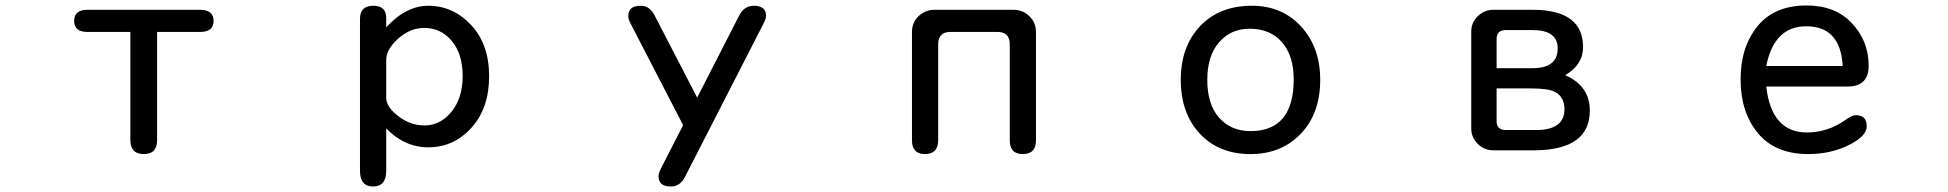

<svg xmlns="http://www.w3.org/2000/svg" viewBox="-20 -554 7040 694"><path d="M547.9 -438.5V-47.9Q547.9 2.9 500 2.9Q451.2 2.9 451.2 -47.9V-438.5H295.9Q248 -438.5 248 -478.5Q248 -518.6 295.9 -518.6H703.1Q752 -518.6 752 -478.5Q752 -438.5 703.1 -438.5Z M1376 -455.1Q1447.3 -533.2 1528.3 -533.2Q1617.2 -533.2 1682.6 -463.9Q1748 -394.5 1748 -278.3Q1748 -163.1 1684.1 -92.3Q1620.1 -21.5 1528.3 -21.5Q1442.4 -21.5 1376 -89.8V63.5Q1376 120.1 1328.1 120.1Q1281.2 120.1 1281.2 63.5V-485.4Q1281.2 -533.2 1329.1 -533.2Q1376 -533.2 1376 -489.3ZM1376 -200.2Q1376 -168 1419.4 -134.3Q1462.9 -100.6 1514.6 -100.6Q1571.3 -100.6 1611.8 -149.9Q1652.3 -199.2 1652.3 -279.3Q1652.3 -359.4 1612.8 -406.2Q1573.2 -453.1 1513.7 -453.1Q1462.9 -453.1 1419.9 -415Q1377 -377 1376 -338.9Z M2449.2 -101.6 2259.8 -467.8Q2251 -484.4 2251 -496.1Q2251 -533.2 2295.9 -533.2Q2328.1 -533.2 2345.7 -499L2500 -201.2L2651.4 -497.1Q2669.9 -533.2 2704.1 -533.2Q2749 -533.2 2749 -497.1Q2749 -486.3 2739.3 -467.8L2456.1 85Q2438.5 120.1 2405.3 120.1Q2360.4 120.1 2360.4 84Q2360.4 72.3 2369.1 54.7Z M3629.9 -395.5Q3628.9 -437.5 3587.9 -438.5H3413.1Q3372.1 -437.5 3371.1 -395.5V-46.9Q3371.1 2.9 3323.2 2.9Q3276.4 2.9 3276.4 -46.9V-438.5Q3276.4 -472.7 3300.3 -495.6Q3324.2 -518.6 3358.4 -518.6H3642.6Q3677.7 -518.6 3701.2 -495.1Q3724.6 -471.7 3724.6 -438.5V-46.9Q3724.6 2.9 3676.8 2.9Q3629.9 2.9 3629.9 -46.9Z M4504.9 -533.2Q4614.3 -533.2 4683.1 -458Q4752 -382.8 4752 -265.6Q4752 -143.6 4681.6 -70.3Q4611.3 2.9 4500 2.9Q4385.7 2.9 4316.9 -70.8Q4248 -144.5 4248 -265.6Q4248 -385.7 4317.9 -459.5Q4387.7 -533.2 4504.9 -533.2ZM4497.1 -450.2Q4428.7 -450.2 4386.2 -400.9Q4343.8 -351.6 4343.8 -265.6Q4343.8 -176.8 4386.7 -128.4Q4429.7 -80.1 4500 -80.1Q4656.2 -80.1 4656.2 -267.6Q4656.2 -352.5 4613.8 -401.4Q4571.3 -450.2 4497.1 -450.2Z M5637.7 -282.2Q5726.6 -243.2 5726.6 -154.3Q5726.6 -13.7 5531.2 -10.7H5377.9Q5344.7 -10.7 5321.3 -34.2Q5297.9 -57.6 5297.9 -89.8V-439.5Q5297.9 -472.7 5321.8 -495.6Q5345.7 -518.6 5377.9 -518.6H5519.5Q5702.1 -518.6 5702.1 -383.8Q5702.1 -320.3 5637.7 -282.2ZM5389.6 -234.4V-114.3Q5390.6 -85 5420.9 -84H5532.2Q5634.8 -84 5634.8 -159.2Q5634.8 -204.1 5600.6 -221.7Q5578.1 -234.4 5511.7 -234.4ZM5389.6 -307.6H5519.5Q5610.4 -307.6 5610.4 -378.9Q5610.4 -445.3 5519.5 -445.3H5420.9Q5390.6 -444.3 5389.6 -415Z M6364.3 -241.2Q6382.8 -75.2 6511.7 -75.2Q6586.9 -75.2 6651.4 -121.1Q6674.8 -137.7 6687.5 -137.7Q6727.5 -137.7 6727.5 -97.7Q6727.5 -61.5 6662.1 -29.3Q6596.7 2.9 6516.6 2.9Q6396.5 2.9 6334 -72.8Q6271.5 -148.4 6271.5 -267.6Q6271.5 -383.8 6332.5 -459Q6393.6 -534.2 6509.8 -534.2Q6614.3 -534.2 6674.3 -469.7Q6734.4 -405.3 6734.4 -316.4Q6734.4 -241.2 6658.2 -241.2ZM6364.3 -315.4H6640.6Q6632.8 -459 6508.8 -459Q6392.6 -459 6364.3 -315.4Z"/></svg>

Font: MotoyaLMaru
Style: W3 mono
Weight: 400
Version: Version 1.01